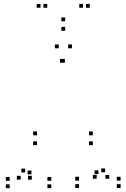

<svg xmlns="http://www.w3.org/2000/svg" viewBox="-20 -972 660 1002"><path d="M247.5 10V-10H227.5V10ZM247.5 -28.5V-48.5H227.5V-28.5ZM144 -62V-82H124V-62ZM146 -34.5V-54.5H126V-34.5ZM313 -644.5V-664.5H293V-644.5ZM318.5 -644.5V-664.5H298.5V-644.5ZM484.5 -39V-59H464.5V-39ZM493.5 -63V-83H473.5V-63ZM392.5 -29.5V-49.5H372.5V-29.5ZM392.5 9V-11H372.5V9ZM609.5 9V-11H589.5V9ZM609.5 -29.5V-49.5H589.5V-29.5ZM528.5 -73V-93H508.5V-73ZM550 -39V-59H530V-39ZM355.5 -720V-740H335.5V-720ZM286.5 -720V-740H266.5V-720ZM88 -34.5V-54.5H68V-34.5ZM111.5 -72V-92H91.5V-72ZM30.5 -28.5V-48.5H10.5V-28.5ZM30.5 10V-10H10.5V10ZM464.5 -214.5V-234.5H444.5V-214.5ZM464.5 -266V-286H444.5V-266ZM173 -266V-286H153V-266ZM173 -214.5V-234.5H153V-214.5ZM448.5 -931.5V-951.5H428.5V-931.5ZM413.5 -931.5V-951.5H393.5V-931.5ZM320 -861V-881H300V-861ZM226.5 -931.5V-951.5H206.5V-931.5ZM191.5 -931.5V-951.5H171.5V-931.5ZM320 -811.5V-831.5H300V-811.5Z"/></svg>

Font: Monaspace Xenon Dots Var
Style: Regular
Weight: 400
Designer: Riley Cran and the Lettermatic Team
Version: Version 1.100 (Monaspace Xenon Dots)